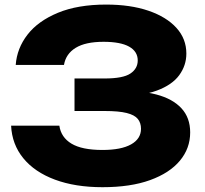

<svg xmlns="http://www.w3.org/2000/svg" viewBox="-20 -786 879 823"><path d="M47.4 -507.6Q52.6 -579 97.9 -637.5Q143.2 -696 228.3 -731.2Q313.4 -766.4 435 -766.4Q539.2 -766.4 616.4 -740Q693.6 -713.6 736.2 -666.6Q778.8 -619.6 778.8 -556.4Q778.8 -505.6 748.3 -463.8Q717.8 -422 652.2 -397.7Q586.6 -373.4 482.2 -374V-394.8Q580.2 -399.4 650.1 -381Q720 -362.6 757.6 -322Q795.2 -281.4 795.2 -218.4Q795.2 -150.2 751.2 -97.3Q707.2 -44.4 623.4 -14Q539.6 16.4 419.2 16.4Q302.4 16.4 215.4 -16Q128.4 -48.4 79.9 -107.8Q31.4 -167.2 27.6 -247.4H234.4Q241.6 -197.2 286.5 -170.2Q331.4 -143.2 419.2 -143.2Q499.2 -143.2 541.8 -167.1Q584.4 -191 584.4 -234Q584.4 -259.2 570.7 -276.2Q557 -293.2 522.9 -301.7Q488.8 -310.2 428.2 -310.2H299.4V-449.6H428.2Q507.4 -449.6 538.9 -470.8Q570.4 -492 570.4 -526.8Q570.4 -565.4 533.5 -586.1Q496.6 -606.8 423.8 -606.8Q346.4 -606.8 304.3 -580.9Q262.2 -555 254.2 -507.6Z"/></svg>

Font: Unbounded
Style: Regular
Weight: 400
Designer: Luke Prowse, Jean-Baptiste Morizot, Fátima Lázaro, Florian Runge
Foundry: NaN
Version: Version 1.701;gftools[0.9.28.dev5+ged2979d]